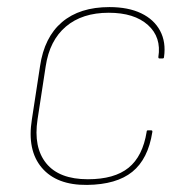

<svg xmlns="http://www.w3.org/2000/svg" viewBox="-20 -510 528 542"><path d="M226 12Q140 13 98 -36.5Q56 -86 70 -173L93 -323Q105 -405 155 -447.5Q205 -490 289 -490Q342 -490 378.5 -472.5Q415 -455 432 -423Q449 -391 443 -349Q443 -345 439 -345H430Q427 -345 427 -349Q436 -405 397.5 -439.5Q359 -474 287 -474Q212 -474 166 -435Q120 -396 109 -323L86 -173Q74 -94 110.5 -49Q147 -4 228 -4Q303 -4 343 -36.5Q383 -69 394 -138Q394 -142 397 -142H407Q411 -142 410 -137Q398 -61 353.5 -25Q309 11 226 12Z"/></svg>

Font: Sofia Sans Hairline
Style: Italic
Weight: 1
Italic angle: -9°
Designer: Botio Nikoltchev, Ani Petrova
Foundry: lettersoup
Version: Version 4.102